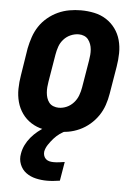

<svg xmlns="http://www.w3.org/2000/svg" viewBox="-53 -570 607 836"><g transform="rotate(5 250.0 -152.0)"><path d="M206 8Q176 8 147.5 2Q119 -4 95.5 -19Q72 -34 56 -56.5Q40 -79 32.5 -106.5Q25 -134 25.5 -164Q26 -194 31 -223L50 -343Q55 -368 63.5 -393Q72 -418 86.5 -440Q101 -462 122 -479.5Q143 -497 167 -508Q191 -519 216.5 -523.5Q242 -528 267 -528Q297 -528 325.5 -522Q354 -516 377.5 -501Q401 -486 417.5 -463.5Q434 -441 441.5 -413.5Q449 -386 448.5 -356Q448 -326 443 -297L423 -177Q419 -152 410.5 -127Q402 -102 387 -80Q372 -58 351.5 -40.5Q331 -23 307 -12Q283 -1 257 3.5Q231 8 206 8ZM207 -97Q225 -97 242 -104.5Q259 -112 272 -126.5Q285 -141 291.5 -158.5Q298 -176 301 -194L321 -314Q323 -326 324 -338Q325 -350 324 -362Q323 -374 319 -385Q315 -396 308 -405Q301 -414 290 -418.5Q279 -423 267 -423Q249 -423 231.5 -415.5Q214 -408 201 -393.5Q188 -379 182 -361.5Q176 -344 173 -326L153 -206Q151 -194 150 -182Q149 -170 150 -158Q151 -146 154.5 -135Q158 -124 165 -115Q172 -106 183.5 -101.5Q195 -97 207 -97ZM184 224Q159 224 135 218.5Q111 213 92.5 199.5Q74 186 65 163.5Q56 141 61 116Q64 97 73 78.5Q82 60 95.5 44Q109 28 125 15Q141 2 159 -8H253L252 0Q236 6 221.5 16.5Q207 27 195.5 40Q184 53 174 68Q164 83 161 99Q160 109 163 117.5Q166 126 172.5 131.5Q179 137 187.5 139Q196 141 206 141Q218 141 230 139.5Q242 138 254 136L240 219Q226 221 212 222.5Q198 224 184 224Z"/></g></svg>

Font: Iosevka Term Curly Extrabold
Style: Italic
Weight: 800
Italic angle: -9°
Designer: Belleve Invis
Foundry: Belleve Invis
Version: Version 32.3.0